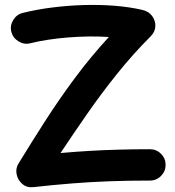

<svg xmlns="http://www.w3.org/2000/svg" viewBox="-20 -737 729 799"><path d="M27.1 -604.6Q33.6 -579.2 57 -564.9Q80.4 -550.5 105.8 -556.9Q140.6 -565.6 180.9 -571.7Q221.2 -577.8 264 -581.2Q306.8 -584.6 349.9 -585.2Q392.9 -585.8 433 -583Q355.8 -498.9 290.4 -410.6Q225 -322.4 167.8 -233.2Q110.6 -144 57.1 -56.6Q44.3 -35.8 49.2 -11.7Q54.1 12.3 72.9 28.6Q91.7 44.8 119.6 41.7Q202 32.5 278.8 26.4Q355.6 20.3 435 17.3Q514.4 14.4 604 14.4Q631 14.4 650.1 -4.9Q669.2 -24.3 669.2 -50.8Q669.2 -77.8 650.1 -96.9Q631 -116 604 -116Q536.3 -116 475.1 -114.3Q413.9 -112.7 354.5 -109.2Q295 -105.7 231.9 -100.2Q286.9 -183 344.8 -266.1Q402.7 -349.2 467.5 -430.1Q532.3 -510.9 607.2 -586.1Q625.7 -604.6 626.5 -627.9Q627.3 -651.1 612.9 -670.7Q598.4 -690.2 570.7 -696.2Q518.4 -708.1 456.7 -713Q394.9 -717.9 328.9 -716Q262.9 -714.1 198.1 -705.9Q133.3 -697.8 74.8 -683.3Q49.4 -677 35.1 -653.7Q20.8 -630.4 27.1 -604.6Z"/></svg>

Font: Mikhak VF
Style: Regular
Weight: 100
Designer: Amin Abedi
Version: Version 3.001